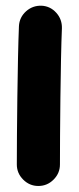

<svg xmlns="http://www.w3.org/2000/svg" viewBox="-20 -568 272 663"><path d="M123 -548.3C103 -548.8 85 -542.5 69.8 -528.8C54.7 -515.1 46.4 -498 45.4 -477.5C40.5 -360.8 38.1 -102.1 38.1 0C38.1 20 45.4 37.6 60.1 52.2C74.7 66.9 92.3 74.2 112.3 74.2C132.8 74.2 150.4 66.9 165 52.2C179.7 37.6 187 20 187 0C187 -99.6 189 -361.3 193.8 -470.7C194.3 -490.7 188 -508.8 174.3 -523.9C160.6 -539.1 143.6 -547.4 123 -548.3Z"/></svg>

Font: Mikhak ExtraBold
Style: Regular
Weight: 800
Designer: Amin Abedi
Version: Version 3.2